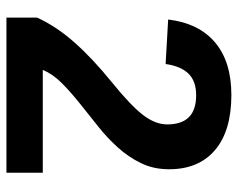

<svg xmlns="http://www.w3.org/2000/svg" viewBox="-91 -647 738 596"><g transform="rotate(90 278.0 -349.0)"><path d="M34.7 0V-95.2Q61.5 -154.3 111.1 -210.4Q160.6 -266.6 235.8 -327.6Q308.1 -386.2 337.2 -424.3Q366.2 -462.4 366.2 -499Q366.2 -588.9 275.9 -588.9Q231.9 -588.9 208.7 -565.2Q185.5 -541.5 178.7 -494.1L40.5 -502Q52.2 -597.7 112.1 -647.9Q171.9 -698.2 274.9 -698.2Q386.2 -698.2 445.8 -647.5Q505.4 -596.7 505.4 -504.9Q505.4 -456.5 486.3 -417.5Q467.3 -378.4 437.5 -345.5Q407.7 -312.5 371.3 -283.7Q335 -254.9 300.8 -227.5Q266.6 -200.2 238.5 -172.4Q210.4 -144.5 196.8 -112.8H516.1V0Z"/></g></svg>

Font: Arial
Style: Bold
Weight: 700
Designer: Steve Matteson
Foundry: Ascender Corporation
Version: Version 2.00.3